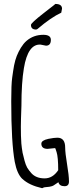

<svg xmlns="http://www.w3.org/2000/svg" viewBox="-20 -945 418 984"><path d="M171.4 -795.9C218.8 -836.4 259.8 -864.3 293.9 -879.9C296.4 -892.6 297.9 -898.4 297.9 -900.4C297.9 -916.5 286.6 -924.8 263.7 -924.8C259.8 -920.9 249 -912.6 231 -898.9L199.2 -874C161.6 -844.7 138.7 -823.7 138.7 -817.4C138.7 -801.8 147 -793.5 165.5 -793.5ZM273.9 -239.3C263.2 -239.3 247.6 -237.3 228 -233.4C203.6 -228 191.9 -220.2 191.9 -208.5C191.9 -191.4 202.6 -182.1 223.6 -182.1L262.7 -186C263.2 -185.1 266.1 -179.2 270 -165.5C275.4 -149.4 278.3 -117.7 278.3 -72.8C259.3 -44.4 236.3 -30.8 208.5 -30.8C179.2 -30.8 156.7 -40 141.1 -57.1C132.8 -65.9 125 -76.7 119.1 -86.4C108.4 -105.5 102.1 -136.2 96.2 -160.6V-159.2L95.2 -166C92.8 -179.2 90.8 -194.3 89.4 -209.5L87.4 -250.5C86.9 -261.2 86.9 -276.4 86.9 -295.9C86.9 -315.9 87.9 -351.1 89.8 -402.8C89.8 -481.9 94.2 -546.4 102.5 -595.7C116.2 -679.7 145.5 -719.7 188.5 -716.3L215.8 -710.9C232.4 -710.9 240.7 -721.2 240.7 -740.7C240.7 -757.8 228 -766.6 202.1 -766.6C168.5 -766.6 140.1 -756.3 115.7 -735.4C94.2 -716.8 77.1 -686 65.9 -658.2C60.5 -645 56.2 -628.9 52.2 -609.9C48.8 -592.3 45.9 -570.8 42.5 -547.4C39.1 -523.9 37.6 -483.4 37.6 -426.8C37.6 -283.2 43.9 -179.2 55.7 -115.2C63.5 -74.7 76.2 -45.4 94.7 -27.8V-28.3C117.7 -6.3 151.4 9.3 195.8 19.5L200.7 17.6C204.1 15.1 210 14.2 218.3 13.7C229 13.2 237.3 11.7 243.7 9.8C251 8.3 259.3 2.9 270 -4.9C273.4 -7.8 276.4 -9.3 279.3 -11.2C282.7 2.4 293 9.3 311 9.3C326.2 9.3 333.5 1 333.5 -15.1C333.5 -35.6 330.1 -64.9 323.7 -103.5C317.4 -141.6 314 -170.4 314 -189C314 -222.2 300.8 -239.3 273.9 -239.3Z"/></svg>

Font: Amatic Mod Bold ONEptTWO
Style: Bold
Weight: 700
Designer: David Occhino Design
Foundry: David Occhino Design
Version: Version 1.2